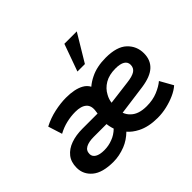

<svg xmlns="http://www.w3.org/2000/svg" viewBox="-143 -812 1018 1018"><g transform="rotate(-45 365.5 -303.0)"><path d="M185 10Q103 10 63.5 -23Q24 -56 24 -106Q24 -149 46 -176.5Q68 -204 106 -217.5Q144 -231 192 -231H306L308 -246Q314 -284 293 -302.5Q272 -321 229 -321Q195 -321 161.5 -313Q128 -305 97 -288L72 -367Q114 -389 160.5 -399Q207 -409 247 -409Q312 -409 350 -388Q372 -376 383 -355Q404 -373 431 -386Q479 -410 546 -410Q629 -410 667.5 -373.5Q706 -337 706 -283Q706 -233 674 -203Q642 -173 573 -163L403 -140Q411 -118 428 -103Q458 -74 518 -74Q564 -74 600 -89Q636 -104 658 -123L699 -50Q679 -32 649 -18.5Q619 -5 584.5 3Q550 11 515 11Q448 11 401 -13Q366 -31 346 -55Q313 -23 275 -8Q229 10 185 10ZM399 -219 534 -236Q576 -241 594.5 -253.5Q613 -266 613 -290Q613 -311 595 -322Q577 -333 542 -333Q494 -333 462 -314Q430 -295 414 -264Q402 -243 399 -219ZM194 -68Q227 -68 257 -80Q285 -90 310 -114Q308 -120 306 -127Q302 -141 300 -158H204Q167 -158 145.5 -146.5Q124 -135 124 -109Q124 -90 142 -79Q160 -68 194 -68ZM388 -464 443 -617H536L444 -464Z"/></g></svg>

Font: Rokkitt SemiBold SemiBold
Style: Italic
Weight: 600
Italic angle: -9°
Version: Version 3.103